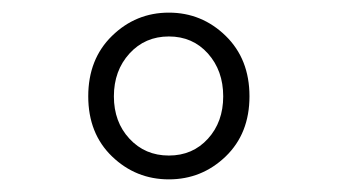

<svg xmlns="http://www.w3.org/2000/svg" viewBox="-20 -778 540 307"><path d="M340.8 -527.8Q302.7 -491.2 250 -491.2Q197.3 -491.2 159.2 -527.8Q121.1 -564.5 121.1 -624Q121.1 -683.6 159.2 -720.7Q197.3 -757.8 250 -757.8Q302.7 -757.8 340.8 -720.7Q378.9 -683.6 378.9 -624Q378.9 -564.5 340.8 -527.8ZM187 -556.2Q211.9 -529.3 250 -529.3Q288.1 -529.3 312.5 -556.2Q336.9 -583 336.9 -624Q336.9 -665 312.5 -692.4Q288.1 -719.7 250 -719.7Q211.9 -719.7 187 -692.4Q162.1 -665 162.1 -624Q162.1 -583 187 -556.2Z"/></svg>

Font: GenEi Gothic M Light
Style: Regular
Weight: 300
Designer: o_tamon (Modified); [Source Han Sans]
Ryoko NISHIZUKA  (kana & ideographs); Paul D. Hunt (Latin, Greek & Cyrillic); Wenl
Version: Version 1.1a;Original Version 1.004